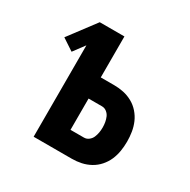

<svg xmlns="http://www.w3.org/2000/svg" viewBox="-124 -637 748 755"><g transform="rotate(30 250.0 -260.0)"><path d="M121 0V-415L83 -364L30 -399L121 -520H233V-334H294Q316 -334 337 -329.5Q358 -325 377 -314.5Q396 -304 410.5 -287.5Q425 -271 433.5 -251.5Q442 -232 445.5 -210.5Q449 -189 449 -167Q449 -145 445.5 -123.5Q442 -102 433.5 -82.5Q425 -63 410.5 -46.5Q396 -30 377 -19.5Q358 -9 337 -4.5Q316 0 294 0ZM233 -96H294Q306 -96 315.5 -103.5Q325 -111 329.5 -121.5Q334 -132 336 -143.5Q338 -155 338 -167Q338 -179 336 -190.5Q334 -202 329.5 -212.5Q325 -223 315.5 -230.5Q306 -238 294 -238H233Z"/></g></svg>

Font: Iosevka Term Curly
Style: Bold
Weight: 700
Designer: Belleve Invis
Foundry: Belleve Invis
Version: Version 32.3.0